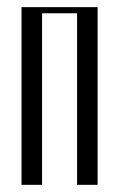

<svg xmlns="http://www.w3.org/2000/svg" viewBox="-20 -515 327 535"><path d="M40 -495.1H252V0H194.8V-478H97.2V0H40Z"/></svg>

Font: Moniqa Narrow Heading
Style: Regular
Weight: 400
Width: 4
Designer: Rajesh Rajput
Foundry: Rajesh Rajput
Version: Version 1.000